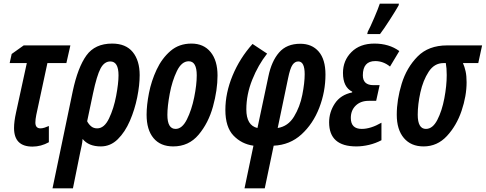

<svg xmlns="http://www.w3.org/2000/svg" viewBox="-20 -793 2664 1053"><path d="M248 -13V-102Q237 -97 224.5 -93Q212 -89 202 -89Q174 -89 174 -121Q174 -138 179 -163L240 -447H344L366 -544H110L44 -497L33 -447H127L68 -176Q57 -126 57 -91Q57 11 158 11Q205 11 248 -13Z M458 -128 490 -280Q511 -379 531.5 -417.5Q552 -456 585 -456Q630 -456 630 -380Q630 -336 617 -267Q604 -198 578 -143.5Q552 -89 513 -89Q493 -89 479.5 -100.5Q466 -112 458 -128ZM380 240 419 47Q423 28 427.5 7.5Q432 -13 433 -31Q466 10 533 10Q586 10 626 -29.5Q666 -69 692.5 -130.5Q719 -192 732.5 -259Q746 -326 746 -381Q746 -461 708 -507.5Q670 -554 595 -554Q501 -554 454 -489Q407 -424 379 -293L268 240Z M1173 -379Q1173 -461 1135 -507.5Q1097 -554 1030 -554Q962 -554 915 -513.5Q868 -473 839 -411Q810 -349 797 -282.5Q784 -216 784 -164Q784 -81 822 -35.5Q860 10 930 10Q1015 10 1069 -54Q1123 -118 1148 -208.5Q1173 -299 1173 -379ZM898 -163Q898 -210 911 -279.5Q924 -349 950 -403Q976 -457 1015 -457Q1059 -457 1059 -380Q1059 -328 1045 -259Q1031 -190 1005 -138Q979 -86 943 -86Q898 -86 898 -163Z M1432 240 1481 6Q1570 2 1633.5 -56Q1697 -114 1731 -202Q1765 -290 1765 -384Q1765 -467 1728 -510Q1691 -553 1627 -553Q1552 -553 1510.5 -505Q1469 -457 1452 -374L1392 -91Q1331 -105 1331 -193Q1331 -275 1363.5 -356Q1396 -437 1445 -499L1365 -552Q1295 -474 1255.5 -378.5Q1216 -283 1216 -190Q1216 -96 1260.5 -49.5Q1305 -3 1370 6L1321 240ZM1560 -364Q1571 -418 1584 -437Q1597 -456 1616 -456Q1651 -456 1651 -386Q1651 -339 1638 -273Q1625 -207 1592.5 -153.5Q1560 -100 1503 -91Z M2064 -606Q2084 -632 2117.5 -684Q2151 -736 2166 -763L2168 -773H2063Q2055 -748 2032.5 -695.5Q2010 -643 1997 -619L1994 -606ZM2072 -24V-120Q2013 -86 1964 -86Q1904 -86 1904 -146Q1904 -188 1931 -214Q1958 -240 2002 -240H2043L2062 -326H2028Q1970 -326 1970 -380Q1970 -458 2038 -458Q2082 -458 2119 -428L2170 -513Q2114 -554 2033 -554Q1954 -554 1907.5 -507.5Q1861 -461 1861 -393Q1861 -315 1912 -290L1911 -286Q1848 -273 1816.5 -225.5Q1785 -178 1785 -122Q1785 10 1934 10Q1968 10 2004 1.5Q2040 -7 2072 -24Z M2539 -342Q2539 -377 2533.5 -402Q2528 -427 2519 -447H2603L2624 -544H2432Q2330 -544 2270 -483Q2210 -422 2183 -334Q2156 -246 2156 -164Q2156 -82 2195 -36Q2234 10 2303 10Q2378 10 2431 -47Q2484 -104 2511.5 -185.5Q2539 -267 2539 -342ZM2271 -164Q2271 -220 2285.5 -286Q2300 -352 2331 -399.5Q2362 -447 2412 -447H2425Q2430 -420 2430 -381Q2430 -323 2417 -254Q2404 -185 2378.5 -135.5Q2353 -86 2316 -86Q2271 -86 2271 -164Z"/></svg>

Font: Noto Sans Display Condensed
Style: Bold Italic
Weight: 700
Width: 3
Designer: Monotype Design team
Foundry: Monotype Imaging Inc.
Version: 1.000